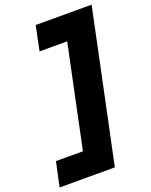

<svg xmlns="http://www.w3.org/2000/svg" viewBox="-214 -867 852 1081"><g transform="rotate(-20 212.0 -326.0)"><path d="M-49 126.5 -17.5 -20H144Q150.5 -49 157 -80Q163.5 -111 170.5 -146L248 -515Q255 -547.5 261 -576.2Q267 -605 272.5 -632H107L137.5 -779H472.5Q460.5 -722.5 449.2 -669Q438 -615.5 424 -548L332.5 -113Q317.5 -42.5 305.8 13Q294 68.5 282 126.5Z"/></g></svg>

Font: Commissioner ExtraBold
Style: Italic
Weight: 800
Italic angle: -12°
Designer: Kostas Bartsokas
Foundry: Kostas Bartsokas
Version: Version 1.000; ttfautohint (v1.8.3)